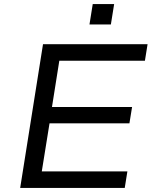

<svg xmlns="http://www.w3.org/2000/svg" viewBox="-20 -922 756 942"><path d="M79 0 191 -705H704L691 -624H271L235 -397H628L615 -317H223L185 -81H605L592 0ZM419 -802 435 -902H540L524 -802Z"/></svg>

Font: Nunito Sans 7pt SemiExpanded
Style: Italic
Weight: 400
Width: 6
Italic angle: -9°
Designer: Vernon Adams
Foundry: Vernon Adams
Version: Version 3.101;gftools[0.9.27]